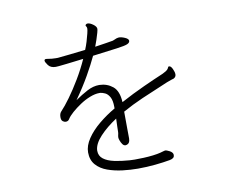

<svg xmlns="http://www.w3.org/2000/svg" viewBox="-84 -865 1167 991"><g transform="rotate(-10 500.0 -369.5)"><path d="M755 -14V-19Q753 -30 738 -38Q723 -46 715 -46Q712 -46 705 -43.5Q698 -41 689 -39Q674 -35 649.5 -32Q625 -29 599.5 -28Q574 -27 553 -27Q544 -27 537 -27.5Q530 -28 525 -28Q483 -31 447.5 -38.5Q412 -46 391 -62Q370 -78 370 -105V-108Q372 -142 407.5 -180Q443 -218 495 -252Q494 -229 493.5 -209Q493 -189 493 -184Q493 -176 491 -168.5Q489 -161 489 -153Q489 -148 493 -137Q497 -126 503.5 -117Q510 -108 519 -108H520Q533 -110 538 -118.5Q543 -127 543 -140Q543 -150 542.5 -190.5Q542 -231 542 -280Q592 -308 648 -332.5Q704 -357 786 -391Q798 -396 808 -399Q818 -402 824 -404Q836 -411 836 -424Q836 -436 828 -453Q820 -470 811 -470H809Q806 -469 805 -466Q804 -463 802 -460Q799 -454 789.5 -448Q780 -442 772 -438.5Q764 -435 764 -435Q728 -420 666.5 -392Q605 -364 542 -330Q539 -389 509.5 -413Q480 -437 440 -438H438Q407 -438 375 -421Q343 -404 310 -381Q353 -442 383.5 -495.5Q414 -549 434 -592Q520 -603 562 -608.5Q604 -614 617.5 -620Q631 -626 631 -636Q631 -646 613 -654Q595 -662 581 -662Q580 -662 578.5 -661.5Q577 -661 575 -661Q568 -660 561.5 -656.5Q555 -653 548 -651Q538 -649 512 -645Q486 -641 453 -636Q459 -652 465.5 -671Q472 -690 476 -705Q480 -720 480 -725Q480 -737 463.5 -749Q447 -761 435 -761Q429 -761 425 -757Q423 -753 423 -753Q423 -750 426 -746.5Q429 -743 429 -735Q429 -728 424.5 -709.5Q420 -691 413.5 -669.5Q407 -648 399 -629Q356 -624 316.5 -619.5Q277 -615 253 -613H242Q233 -613 222 -614Q211 -615 200 -617Q197 -618 192 -618Q183 -618 183 -610Q183 -603 195.5 -586Q208 -569 235 -569Q239 -569 251 -570Q263 -571 293 -574.5Q323 -578 381 -585Q358 -534 329 -485.5Q300 -437 272 -398.5Q244 -360 222 -337Q213 -327 213 -309Q213 -293 221 -287Q229 -281 236 -281Q249 -281 255 -291Q264 -306 284.5 -324Q305 -342 330.5 -359Q356 -376 383 -386.5Q410 -397 432 -397H437Q448 -396 462 -389.5Q476 -383 486 -365Q496 -347 496 -313V-305Q451 -279 411 -246Q371 -213 346.5 -176.5Q322 -140 322 -105Q322 -65 344.5 -39.5Q367 -14 403.5 -1Q440 12 481.5 17Q523 22 562 22Q608 22 652.5 17.5Q697 13 730 7Q741 5 748 0Q755 -5 755 -14Z"/></g></svg>

Font: Klee One
Style: Regular
Weight: 400
Designer: Fontworks Inc.
Foundry: Fontworks Inc.
Version: Version 1.100